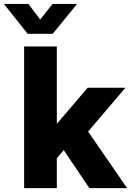

<svg xmlns="http://www.w3.org/2000/svg" viewBox="-77 -966 672 986"><path d="M46.9 0V-727.5H214.8V-332.5H216.8L373.5 -515.6H567.4L375.5 -290.5L575.7 0H381.8L250.5 -194.8L214.8 -153.3V0ZM68.8 -945.8 129.4 -865.7 192.9 -945.8H318.4V-945.3L193.8 -792.5H64.9L-56.6 -945.3V-945.8Z"/></svg>

Font: Inter Display ExtraBold
Style: Regular
Weight: 800
Designer: Rasmus Andersson
Foundry: rsms
Version: Version 4.000;git-a52131595